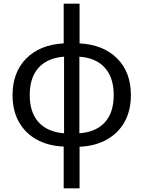

<svg xmlns="http://www.w3.org/2000/svg" viewBox="-20 -780 777 1040"><path d="M325 240V14Q239 10 177 -25Q115 -60 81.5 -121Q48 -182 48 -265Q48 -388 122 -463Q196 -538 325 -545V-760H411V-545Q540 -538 614.5 -463.5Q689 -389 689 -265Q689 -182 655.5 -121Q622 -60 559.5 -24.5Q497 11 411 15V240ZM141 -265Q141 -171 189 -118Q237 -65 327 -58V-473Q236 -466 188.5 -412.5Q141 -359 141 -265ZM596 -265Q596 -359 548.5 -412.5Q501 -466 410 -473V-58Q501 -65 548.5 -118Q596 -171 596 -265Z"/></svg>

Font: Noto Sans Historical
Style: Regular
Weight: 400
Designer: Monotype Design Team
Foundry: Monotype Imaging Inc.
Version: Version 2.013; ttfautohint (v1.8.4.7-5d5b)